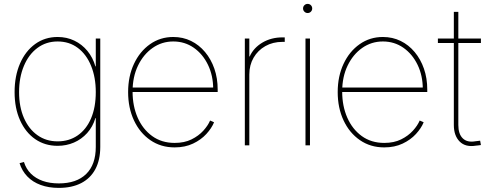

<svg xmlns="http://www.w3.org/2000/svg" viewBox="-20 -729 2450 963"><path d="M274.9 213.4Q224.1 213.4 184.1 198.7Q144 184.1 117.2 156.2Q90.3 128.4 78.1 89.4L100.1 83.5Q110.8 118.2 135 142.1Q159.2 166 194.6 178.5Q230 190.9 274.9 190.9Q363.8 190.9 412.1 143.8Q460.4 96.7 460.4 7.8V-136.7H458.5Q445.3 -92.8 417 -61.5Q388.7 -30.3 350.6 -13.9Q312.5 2.4 269 2.4Q205.1 2.4 156.5 -31.2Q107.9 -64.9 80.6 -125.7Q53.2 -186.5 53.2 -267.1Q53.2 -347.7 80.3 -410.2Q107.4 -472.7 156.2 -508.1Q205.1 -543.5 269 -543.5Q314.9 -543.5 353 -525.1Q391.1 -506.8 418.5 -473.6Q445.8 -440.4 458.5 -396H460.4V-535.6H482.9V7.8Q482.9 73.2 458.3 119.4Q433.6 165.5 387 189.5Q340.3 213.4 274.9 213.4ZM269 -20Q326.7 -20 369.9 -50Q413.1 -80.1 436.8 -135.5Q460.4 -190.9 460.4 -267.1Q460.4 -340.8 437 -398.4Q413.6 -456.1 370.6 -488.5Q327.6 -521 269 -521Q211.4 -521 167.7 -488.5Q124 -456.1 99.9 -398.4Q75.7 -340.8 75.7 -267.1Q75.7 -192.9 100.1 -137.2Q124.5 -81.5 168 -50.8Q211.4 -20 269 -20Z M856 10.3Q786.6 10.3 733.9 -26.1Q681.2 -62.5 651.9 -125.2Q622.6 -188 622.6 -267.1Q622.6 -346.2 651.9 -408.7Q681.2 -471.2 732.4 -507.3Q783.7 -543.5 849.1 -543.5Q897.5 -543.5 938 -523.7Q978.5 -503.9 1008.5 -468Q1038.6 -432.1 1055.2 -384.3Q1071.8 -336.4 1071.8 -279.8V-267.6H634.3V-290H1058.6L1049.3 -282.2Q1049.3 -349.6 1023.2 -403.8Q997.1 -458 951.9 -489.5Q906.7 -521 849.1 -521Q791.5 -521 745.4 -488.5Q699.2 -456.1 672.1 -399.7Q645 -343.3 645 -271V-269Q645 -197.3 670.4 -139.2Q695.8 -81.1 743.2 -46.6Q790.5 -12.2 856 -12.2Q904.8 -12.2 940.4 -29.8Q976.1 -47.4 999.8 -73.5Q1023.4 -99.6 1033.7 -124.5L1053.7 -115.7Q1041.5 -85.9 1014.9 -56.9Q988.3 -27.8 948.2 -8.8Q908.2 10.3 856 10.3Z M1208 0V-535.6H1230.5V-445.8H1232.4Q1252 -489.3 1296.1 -515.4Q1340.3 -541.5 1396.5 -541.5Q1400.9 -541.5 1402.3 -541.5Q1403.8 -541.5 1408.2 -541.5V-519Q1405.3 -519 1403.1 -519Q1400.9 -519 1396.5 -519Q1348.6 -519 1311 -497.8Q1273.4 -476.6 1252 -439.7Q1230.5 -402.8 1230.5 -355V0Z M1512.2 0V-535.6H1534.7V0ZM1522.9 -663.6Q1513.7 -663.6 1506.8 -670.4Q1500 -677.2 1500 -686.5Q1500 -696.3 1506.8 -702.9Q1513.7 -709.5 1522.9 -709.5Q1532.7 -709.5 1539.3 -702.9Q1545.9 -696.3 1545.9 -686.5Q1545.9 -677.2 1539.3 -670.4Q1532.7 -663.6 1522.9 -663.6Z M1907.2 10.3Q1837.9 10.3 1785.2 -26.1Q1732.4 -62.5 1703.1 -125.2Q1673.8 -188 1673.8 -267.1Q1673.8 -346.2 1703.1 -408.7Q1732.4 -471.2 1783.7 -507.3Q1835 -543.5 1900.4 -543.5Q1948.7 -543.5 1989.3 -523.7Q2029.8 -503.9 2059.8 -468Q2089.8 -432.1 2106.4 -384.3Q2123 -336.4 2123 -279.8V-267.6H1685.5V-290H2109.9L2100.6 -282.2Q2100.6 -349.6 2074.5 -403.8Q2048.3 -458 2003.2 -489.5Q1958 -521 1900.4 -521Q1842.8 -521 1796.6 -488.5Q1750.5 -456.1 1723.4 -399.7Q1696.3 -343.3 1696.3 -271V-269Q1696.3 -197.3 1721.7 -139.2Q1747.1 -81.1 1794.4 -46.6Q1841.8 -12.2 1907.2 -12.2Q1956.1 -12.2 1991.7 -29.8Q2027.3 -47.4 2051 -73.5Q2074.7 -99.6 2085 -124.5L2105 -115.7Q2092.8 -85.9 2066.2 -56.9Q2039.6 -27.8 1999.5 -8.8Q1959.5 10.3 1907.2 10.3Z M2392.1 -535.6V-513.2H2176.3V-535.6ZM2256.3 -669.4H2278.8V-102.1Q2278.8 -56.6 2301.3 -34.9Q2323.7 -13.2 2364.7 -20.5Q2370.6 -21 2376.7 -22Q2382.8 -22.9 2388.2 -23.4L2392.1 -1.5Q2385.7 -0.5 2379.6 0.2Q2373.5 1 2367.2 1.5Q2314.9 10.3 2285.6 -19Q2256.3 -48.3 2256.3 -102.1Z"/></svg>

Font: Inter 20pt Thin
Style: Regular
Weight: 250
Version: Version 4.001;git-66647c0bb